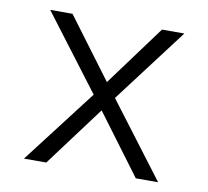

<svg xmlns="http://www.w3.org/2000/svg" viewBox="-64 -588 713 658"><g transform="rotate(10 293.0 -259.0)"><path d="M59.6 0H137.2L293 -209L448.7 0H526.4L330.6 -258.8L526.4 -517.6H448.7L293.9 -307.6L137.2 -517.6H59.6L256.8 -257.3Z"/></g></svg>

Font: Cascadia Mono NF Light
Style: Regular
Weight: 300
Monospace: yes
Designer: Aaron Bell
Foundry: Saja Typeworks
Version: Version 2404.023